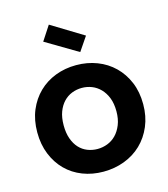

<svg xmlns="http://www.w3.org/2000/svg" viewBox="-119 -896 875 998"><g transform="rotate(-15 319.0 -397.0)"><path d="M604 -277Q604 -212 581.5 -159Q559 -106 520 -68.5Q481 -31 428 -11Q375 9 315 9Q255 9 203.5 -11Q152 -31 114.5 -68.5Q77 -106 55.5 -159Q34 -212 34 -277Q34 -343 56 -395.5Q78 -448 116.5 -485.5Q155 -523 207 -543Q259 -563 319 -563Q379 -563 431 -543Q483 -523 521.5 -485.5Q560 -448 582 -395.5Q604 -343 604 -277ZM176 -277Q176 -236 187 -205Q198 -174 217 -153.5Q236 -133 261.5 -123Q287 -113 315 -113Q343 -113 369 -123Q395 -133 415 -153.5Q435 -174 447.5 -205Q460 -236 460 -277Q460 -319 448 -349.5Q436 -380 416 -400.5Q396 -421 370.5 -431Q345 -441 317 -441Q289 -441 263.5 -431Q238 -421 218.5 -400.5Q199 -380 187.5 -349.5Q176 -319 176 -277ZM237 -803 409 -698 358 -623 186 -725Z"/></g></svg>

Font: SVN-Poppins SemiBold
Style: Regular
Weight: 600
Designer: Ninad Kale (Devanagari), Jonny Pinhorn (Latin)
Foundry: Indian Type Foundry
Version: Version 3.002 2017